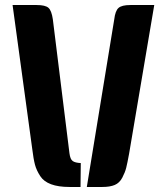

<svg xmlns="http://www.w3.org/2000/svg" viewBox="-20 -743 652 763"><path d="M126 -723Q160 -723 172.5 -712Q185 -701 190 -666L256 -134Q259 -110 269 -103Q279 -96 301 -95L300 0H256Q168 0 140 -43Q125 -66 119 -88.5Q113 -111 108 -152L30 -723ZM387 0H325L434 -666Q438 -700 451 -711.5Q464 -723 498 -723H593L493 -132Q486 -94 481.5 -76Q477 -58 466 -37Q455 -16 436 -8Q417 0 387 0Z"/></svg>

Font: Keania One
Style: Regular
Weight: 400
Designer: Julia Petretta
Foundry: Julia Petretta
Version: Version 1.003